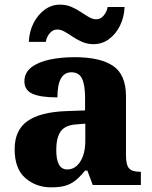

<svg xmlns="http://www.w3.org/2000/svg" viewBox="-20 -796 654 826"><path d="M200 10Q135 10 89 -30Q43 -70 43 -154Q43 -236 98 -275Q153 -314 265 -318L346 -321V-375Q346 -430 333 -457.5Q320 -485 287 -485Q227 -485 227 -377Q155 -377 120 -392.5Q85 -408 85 -446Q85 -483 114.5 -506Q144 -529 193 -539.5Q242 -550 301 -550Q411 -550 466.5 -512.5Q522 -475 522 -381V-128Q522 -87 535 -72Q548 -57 582 -57H586V0H379L356 -62H346Q324 -35 304.5 -19.5Q285 -4 261 3Q237 10 200 10ZM269 -67Q304 -67 325.5 -101Q347 -135 347 -191V-264L310 -261Q260 -258 241 -230.5Q222 -203 222 -151Q222 -67 269 -67ZM383 -606Q356 -606 334 -615.5Q312 -625 293.5 -637.5Q275 -650 258.5 -659.5Q242 -669 226 -669Q207 -669 193.5 -652.5Q180 -636 177 -616H104Q106 -661 124.5 -697Q143 -733 172.5 -754.5Q202 -776 238 -776Q265 -776 287 -766.5Q309 -757 327.5 -744.5Q346 -732 362.5 -722.5Q379 -713 394 -713Q413 -713 426.5 -729.5Q440 -746 443 -766H516Q514 -721 496 -685Q478 -649 448.5 -627.5Q419 -606 383 -606Z"/></svg>

Font: Noto Serif Georgian ExtraBold
Style: Regular
Weight: 800
Designer: Monotype Design Team, Akaki Razmadze
Foundry: Google LLC
Version: Version 2.003; ttfautohint (v1.8.4.7-5d5b)